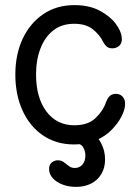

<svg xmlns="http://www.w3.org/2000/svg" viewBox="-20 -550 544 751"><path d="M270 15Q200 15 148 -20.5Q96 -56 68 -118Q40 -180 40 -258Q40 -337 68.5 -398Q97 -459 149 -494.5Q201 -530 271 -530Q329 -530 369.5 -508.5Q410 -487 432 -458Q454 -429 456 -404Q459 -383 447.5 -372Q436 -361 420 -361Q404 -361 396 -369Q388 -377 383 -387Q370 -414 343 -435.5Q316 -457 270 -457Q222 -457 189 -431.5Q156 -406 138.5 -361Q121 -316 121 -259Q121 -168 161.5 -114Q202 -60 271 -60Q324 -60 353.5 -88Q383 -116 395 -151Q400 -165 409 -174Q418 -183 433 -183Q450 -183 460.5 -171Q471 -159 469 -138Q468 -119 454.5 -93Q441 -67 416.5 -42Q392 -17 355.5 -1Q319 15 270 15ZM277 181Q249 181 225 172Q201 163 186.5 147Q172 131 172 112Q172 93 183 85Q194 77 206 77Q216 77 223 80.5Q230 84 236 89Q244 96 252.5 101.5Q261 107 273 107Q291 107 302.5 93.5Q314 80 314 58Q314 40 304.5 25Q295 10 270 10Q253 10 245 -1Q237 -12 237 -22Q237 -36 248.5 -45Q260 -54 282 -54Q311 -54 335.5 -36.5Q360 -19 375.5 10Q391 39 391 74Q391 106 376.5 130.5Q362 155 336.5 168Q311 181 277 181Z"/></svg>

Font: National Park
Style: Regular
Weight: 400
Designer: Andrea Herstowski, Ben Hoepner
Version: Version 1.009